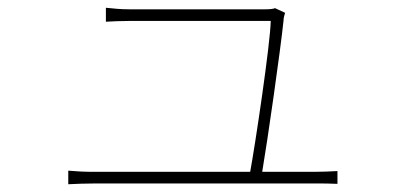

<svg xmlns="http://www.w3.org/2000/svg" viewBox="-20 -508 1040 495"><path d="M656 -65C670 -147 703 -378 711 -455C711 -461 713 -469 715 -475L689 -487C685 -485 676 -484 664 -484H313C289 -484 274 -486 253 -488V-452C274 -453 287 -454 314 -454H678C677 -396 638 -135 625 -65H224C198 -65 178 -66 156 -68V-33C178 -34 198 -35 224 -35H793C810 -35 834 -35 850 -34V-67C834 -66 809 -65 790 -65Z"/></svg>

Font: Genne Gothic ExtraLight
Style: Regular
Weight: 250
Designer: Ryoko NISHIZUKA (kana & ideographs); Paul D. Hunt (Latin, Greek & Cyrillic); Wenlong ZHANG (bopomofo); Sandoll Communica
Foundry: Adobe Systems Incorporated
Version: Version 1.004;PS 1.004;hotconv 16.6.51;makeotf.lib2.5.65220